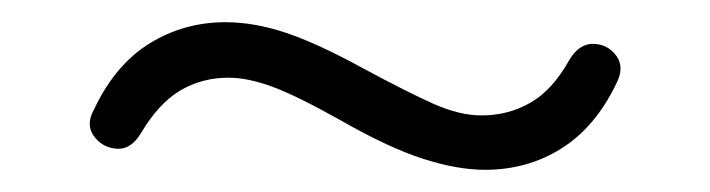

<svg xmlns="http://www.w3.org/2000/svg" viewBox="-20 -374 640 173"><path d="M417 -221Q392 -221 361 -231Q330 -241 288 -265Q247 -288 225 -296Q203 -304 186 -304Q162 -304 142.5 -292.5Q123 -281 107 -254Q98 -239 85 -240Q72 -241 64.5 -251.5Q57 -262 65 -276Q84 -316 115 -335Q146 -354 183 -354Q209 -354 237.5 -344.5Q266 -335 308 -312Q347 -291 370.5 -280.5Q394 -270 414 -270Q438 -270 458 -281.5Q478 -293 493 -320Q502 -335 515 -334.5Q528 -334 535.5 -323.5Q543 -313 535 -298Q516 -259 485.5 -240Q455 -221 417 -221Z"/></svg>

Font: Nunito Light
Style: Regular
Weight: 300
Designer: Vernon Adams
Foundry: Vernon Adams
Version: Version 3.601; ttfautohint (v1.8.2.53-6de2)